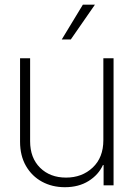

<svg xmlns="http://www.w3.org/2000/svg" viewBox="-20 -781 563 809"><path d="M415.5 -190.4V-535.6H458.5V0H416.5V-85.4H413.6Q395 -44.4 353.3 -18.3Q311.5 7.8 253.4 7.8Q199.7 7.8 157 -15.4Q114.3 -38.6 89.4 -81.8Q64.5 -125 64.5 -184.1V-535.6H106.9V-186Q106.9 -115.7 148.9 -74.2Q190.9 -32.7 258.3 -32.7Q325.7 -32.7 370.6 -75Q415.5 -117.2 415.5 -190.4ZM240.2 -614.7 329.1 -761.2H379.9L278.3 -614.7Z"/></svg>

Font: Inter Display Extra Light
Style: Regular
Weight: 200
Designer: Rasmus Andersson
Foundry: rsms
Version: Version 4.000;git-4fc901f